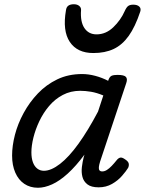

<svg xmlns="http://www.w3.org/2000/svg" viewBox="-20 -868 683 905"><path d="M159 17Q122 17 94.5 -1.5Q67 -20 52 -54.5Q37 -89 37 -135Q37 -181 50.5 -233Q64 -285 91.5 -335.5Q119 -386 158.5 -427.5Q198 -469 250 -494Q302 -519 367 -519Q397 -519 429 -510.5Q461 -502 490 -487L491 -491Q497 -507 506.5 -511Q516 -515 534 -515Q565 -515 573.5 -505.5Q582 -496 575 -476L452 -107Q447 -91 446 -80.5Q445 -70 449 -65Q453 -60 462 -60Q473 -60 484 -67Q495 -74 506.5 -86Q518 -98 530 -113Q538 -123 546.5 -125Q555 -127 568 -118Q584 -108 586.5 -98Q589 -88 584 -77Q575 -62 555.5 -39.5Q536 -17 508 -1Q480 15 445 15Q410 15 392 1Q374 -13 368.5 -34.5Q363 -56 366 -81Q369 -106 375 -129Q376 -131 376.5 -133.5Q377 -136 378 -139Q338 -85 299.5 -50Q261 -15 225.5 1Q190 17 159 17ZM128 -150Q128 -123 135 -103.5Q142 -84 155.5 -73.5Q169 -63 187 -63Q221 -63 263 -95.5Q305 -128 350 -190.5Q395 -253 442 -342L467 -418Q436 -431 409 -435.5Q382 -440 358 -440Q313 -440 276 -420.5Q239 -401 211.5 -368.5Q184 -336 165.5 -297Q147 -258 137.5 -219.5Q128 -181 128 -150ZM420 -618Q344 -618 309 -670.5Q274 -723 291 -820Q293 -835 302.5 -841.5Q312 -848 328 -848Q344 -848 353.5 -840Q363 -832 362 -820Q358 -765 378 -735.5Q398 -706 435 -706Q479 -706 514 -739.5Q549 -773 568 -816Q576 -834 584.5 -840Q593 -846 608 -846Q627 -846 636.5 -837Q646 -828 641 -813Q617 -741 586.5 -698.5Q556 -656 515.5 -637Q475 -618 420 -618Z"/></svg>

Font: Playwrite AU VIC
Style: Regular
Weight: 400
Designer: Veronika Burian, José Scaglione
Foundry: TypeTogether
Version: Version 1.002